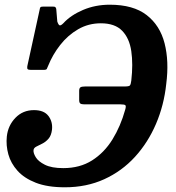

<svg xmlns="http://www.w3.org/2000/svg" viewBox="-20 -783 746 816"><path d="M9 -203Q14 -249.5 45.5 -282.2Q77 -315 124.5 -315Q167 -315 185.8 -290.2Q204.5 -265.5 201 -232Q198 -207 186.2 -193.5Q174.5 -180 160 -172.8Q145.5 -165.5 134.5 -160Q123.5 -154.5 122.5 -145Q121 -133 131.8 -115Q142.5 -97 170.8 -82.8Q199 -68.5 249 -68.5Q319.5 -68.5 371.2 -101.2Q423 -134 457.8 -190.2Q492.5 -246.5 512 -316.5Q516.5 -331.5 513 -335.5Q509.5 -339.5 492 -339.5H338.5Q326.5 -339.5 321.5 -343Q316.5 -346.5 316.5 -358V-397Q316.5 -408 321.8 -411.8Q327 -415.5 342.5 -415.5H510.5Q528.5 -415.5 532.2 -420Q536 -424.5 538 -440.5Q546 -510.5 538 -565.5Q530 -620.5 499.2 -652.2Q468.5 -684 408.5 -684Q355.5 -684 311.8 -658.5Q268 -633 235.8 -591.8Q203.5 -550.5 184.5 -503Q180.5 -494 178.8 -490Q177 -486 164.5 -486H111.5Q101 -486 97.8 -489Q94.5 -492 96 -501.5L148 -739.5Q149.5 -749.5 151.8 -752.2Q154 -755 164 -755H204Q213 -755 215 -753Q217 -751 219 -745.5L223.5 -691.5Q228.5 -676.5 233.8 -675.2Q239 -674 249 -684Q280.5 -718.5 333 -740.8Q385.5 -763 446.5 -763Q546.5 -763 603.2 -719Q660 -675 679.5 -598.8Q699 -522.5 686.5 -426Q677 -336 643 -256.5Q609 -177 553.5 -116.2Q498 -55.5 422.8 -21.2Q347.5 13 255.5 13Q182 13 132.5 -6.2Q83 -25.5 54.5 -57.2Q26 -89 15.5 -127Q5 -165 9 -203Z"/></svg>

Font: Besley* Narrow Semi
Style: Italic
Weight: 600
Width: 4
Italic angle: -13°
Designer: Owen Earl
Foundry: indestructible type*
Version: Version 3.000; ttfautohint (v1.8.3)